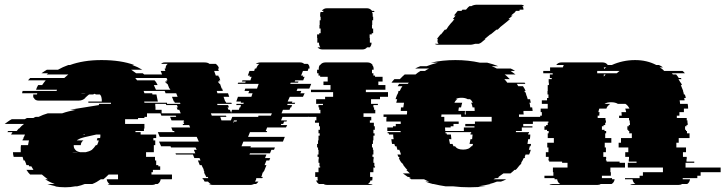

<svg xmlns="http://www.w3.org/2000/svg" viewBox="-74 -785 3079 815"><path d="M569 -54V-44H656V-27Q656 -25 655 -24H608Q606 -10 595 -4H586Q581 0 572 0H397Q388 0 383 -4H391Q381 -11 379 -24H427V-44H387Q382 -39 376.5 -34Q371 -29 365 -24H354Q336 -11 318 -4H286Q279 -1 270.5 1.5Q262 4 253 6H245Q235 8 224.5 9Q214 10 203 10Q191 10 179.5 9Q168 8 157 6H165Q155 4 145.5 1.5Q136 -1 127 -4H158Q136 -12 118 -24H129Q122 -29 116 -34Q110 -39 104 -44H54L45 -54Q44 -56 42 -59Q40 -62 38 -64H68Q66 -68 63.5 -71.5Q61 -75 59 -79H50Q50 -80 48 -84H39L36 -89H37L31 -104H26Q25 -108 24 -111.5Q23 -115 22 -119H-16Q-19 -130 -19 -139H14V-149Q14 -154 14 -159.5Q14 -165 15 -169H45Q46 -174 47 -179.5Q48 -185 49 -189H21L23 -194H24L26 -199H25Q27 -203 29 -206.5Q31 -210 32 -214H-27L-21 -224H-43Q-40 -227 -39 -229H-3Q-1 -231 1 -234Q3 -237 5 -239H7Q17 -251 28 -259H-54Q-47 -264 -39.5 -269.5Q-32 -275 -24 -279H31L40 -284H68Q70 -286 73 -287Q76 -288 78 -289H90Q108 -298 129 -304H190Q204 -309 218.5 -312.5Q233 -316 249 -319H224L240 -322L346 -339V-344H397V-349H301V-354H358Q358 -359 358 -362.5Q358 -366 357 -369Q356 -378 350 -384H333Q332 -385 328 -387L321 -384H304Q300 -381 296 -377.5Q292 -374 287 -369H288Q277 -358 260 -358H90Q75 -358 70 -369H69Q66 -374 67 -380V-384H83Q84 -386 84 -389H20Q20 -393 22 -399H166Q166 -400 168 -404H79Q82 -414 88 -424H105Q108 -429 112 -434Q116 -439 120 -444H45L54 -454H199Q203 -458 207.5 -461.5Q212 -465 216 -469H124L130 -474H102Q107 -478 113 -481.5Q119 -485 125 -489H172Q193 -501 216 -509H223Q250 -519 283.5 -524.5Q317 -530 357 -530Q439 -530 496 -509H488Q499 -505 509.5 -500Q520 -495 530 -489H483L504 -474H532L538 -469H630L645 -454H500Q502 -452 504 -449Q506 -446 508 -444H582Q586 -440 589.5 -434.5Q593 -429 595 -424H579L588 -404H677Q679 -400 679 -399H535Q537 -397 537.5 -394Q538 -391 539 -389H572Q572 -388 572.5 -387Q573 -386 573 -384H590L596 -354H538Q538 -353 538.5 -352Q539 -351 539 -349H635V-344H585V-339Q586 -334 586 -329Q586 -324 586 -319H612V-304H550V-289H539V-284H512V-279H457V-259H539V-239H537V-229H501V-224H523V-214H589V-199H577V-189H585V-169H579V-139H546V-119H584V-104H589V-84H598V-79H606V-64H575V-54ZM279 -390Q272 -390 269 -389H290Q287 -390 279 -390ZM286 -216 277 -214H286ZM252 -189H280Q269 -181 269 -169H239V-166Q239 -156 246 -149Q251 -142 266 -139H290Q305 -142 316 -149Q325 -157 333 -169H338Q340 -174 342 -178.5Q344 -183 345 -189H337Q337 -191 337.5 -192Q338 -193 338 -194H339V-199H351Q352 -203 352 -206.5Q352 -210 352 -214H335L286 -203Q282 -202 278.5 -201Q275 -200 272 -199Q269 -198 266 -197Q263 -196 261 -194H260Q258 -193 256 -192Q254 -191 252 -189ZM257 -139H232Q236 -138 244 -138Q247 -138 250.5 -138Q254 -138 257 -139Z M1121 -304H1294L1290 -294H1237L1235 -289H1125L1119 -274H1144L1142 -269H1132L1128 -259H1120L1118 -254H1145L1140 -244H1060L1054 -229H1060L1058 -224H987L979 -204H1135L1127 -184H959L951 -164H991L989 -159H1093L1089 -149H1078L1072 -134H987L985 -129H1057L1051 -114H1073L1069 -104H1057L1049 -84H1057L1047 -59H1046L1044 -54H1042L1038 -44H1039L1035 -34H1042L1039 -29H1014L1013 -25Q1012 -25 1012 -24.5Q1012 -24 1012 -24H1014L1008 -14H1023Q1019 -8 1013 -4H1005Q1002 -3 998 -1.5Q994 0 989 0H829Q824 0 820 -1.5Q816 -3 812 -4H820Q814 -8 809 -14H795Q793 -16 792 -19Q791 -22 789 -24H787V-25L785 -29H810L808 -34H801L797 -44H796L792 -54H794L790 -64H791L787 -74H786L782 -84H774L766 -104H777L773 -114H751L745 -129H673L671 -134H755L749 -149H761L756 -159H652L650 -164H610L601 -184H770L761 -204H604L596 -224H667L665 -229H659L653 -244H733L729 -254H703L701 -259H708L704 -269H708L706 -274H654L648 -289H674L672 -294H611L607 -304H693L687 -319H680L676 -329H681L677 -339H632L630 -344H692L690 -349H668L666 -354H664L656 -374H680L674 -389H629L625 -399H651L647 -409H645L637 -429H634L632 -434H629L627 -439H634L632 -444H637L631 -459H629L627 -464H616L608 -484H628L626 -489Q625 -491 625 -494H629V-496Q629 -507 638 -514H610Q616 -520 625 -520H794Q808 -520 815 -514H842Q847 -510 850.5 -505.5Q854 -501 855 -496L856 -494H851L855 -484H835L842 -464H853L854 -459H856L861 -444H856L858 -439H851L853 -434H856L857 -429H860L867 -409H869L872 -399H846L849 -389H894L899 -374H875L882 -354H884L886 -349H908L910 -344H848L849 -339H894L898 -329H892L896 -319H902L907 -306L911 -319H940L943 -329H946L949 -339H929L930 -344H959L961 -349H948L949 -354H929L936 -374H993L998 -389H980L984 -399H964L967 -409H1017L1024 -429H935L937 -434H967L969 -439H953L955 -444H989L994 -459H985L987 -464H978L985 -484H1005L1008 -494H1014V-496Q1016 -501 1019 -505.5Q1022 -510 1027 -514H1012Q1020 -520 1032 -520H1201Q1210 -520 1217 -514H1232Q1240 -508 1240 -496V-494H1235Q1235 -493 1234.5 -492Q1234 -491 1234 -489L1232 -484H1212L1204 -464H1213L1211 -459H1219L1213 -444H1179L1177 -439H1193L1191 -434H1160L1158 -429H1247L1239 -409H1189L1185 -399H1205L1201 -389H1219L1212 -374H1156L1147 -354H1167L1165 -349H1179L1177 -344H1147L1145 -339H1166L1162 -329H1159L1155 -319H1127ZM1023 -294H1076L1080 -304H821L825 -294H885L887 -289H861L866 -274H906L912 -289H1022ZM930 -269 932 -274H918L920 -269H916L918 -263L920 -269Z M1273 -604V-624H1272V-639H1281V-644H1287V-664H1282V-679H1283V-699H1287V-714H1285V-723Q1285 -731 1287 -734H1297L1300 -739H1292Q1300 -750 1314 -750H1483Q1497 -750 1505 -739H1513L1516 -734H1505Q1508 -730 1508 -723V-714H1510V-699H1506V-679H1505V-664H1510V-644H1504V-639H1495V-624H1496V-604H1503V-602Q1503 -593 1496 -584H1484Q1477 -575 1464 -575H1295Q1282 -575 1274 -584H1286Q1280 -592 1280 -602V-604ZM1479 -394H1573V-374H1539V-364H1501V-344H1530V-339H1511V-329H1514V-319H1519V-304H1469V-289H1502V-274H1496V-264H1513V-249H1517V-234H1511V-219H1516V-209H1511V-189H1509V-174H1505V-159H1509V-149H1511V-129H1507V-119H1512V-109H1511V-94H1515V-79H1518V-74H1511V-54H1497V-34H1507V-27Q1507 -22 1506 -19H1499Q1496 -9 1488 -4H1508Q1503 0 1493 0H1314Q1305 0 1300 -4H1280Q1271 -9 1268 -19H1275Q1274 -22 1274 -27V-34H1264V-54H1278V-74H1285V-79H1282V-94H1278V-109H1279V-119H1274V-129H1278V-149H1276V-159H1272V-174H1276V-189H1278V-209H1283V-219H1278V-234H1284V-249H1280V-264H1263V-274H1269V-289H1236V-304H1286V-319H1281V-329H1278V-339H1297V-344H1268V-364H1306V-374H1340V-394H1246V-404H1329V-424H1299V-439H1317V-459H1285V-464H1278V-474H1272V-489H1279V-493Q1279 -504 1284 -509H1285Q1293 -520 1307 -520H1486Q1500 -520 1508 -509H1506Q1512 -503 1512 -493V-489H1505V-474H1511V-464H1518V-459H1550V-439H1532V-424H1562V-404H1479Z M2258 -289Q2259 -284 2259 -279Q2259 -274 2259 -269H2188V-259H2147V-249H2186V-244H2141V-229H2116V-224H2172Q2172 -221 2171 -219H2168V-214H2177V-213Q2177 -209 2176.5 -204Q2176 -199 2175 -194H2168L2165 -174H2180Q2180 -170 2178 -164H2175Q2174 -160 2173 -156.5Q2172 -153 2171 -149H2179Q2178 -144 2176 -139Q2174 -134 2172 -129H2157L2153 -119H2155Q2153 -115 2153 -114H2149Q2145 -104 2138 -94H2140Q2139 -92 2137 -89Q2135 -86 2133 -84H2132L2120 -69Q2119 -68 2118 -67Q2117 -66 2115 -64H2110Q2106 -60 2102 -56.5Q2098 -53 2093 -49H2063L2042 -34H2046Q2044 -33 2042 -32Q2040 -31 2038 -29H2031Q2029 -28 2026 -27Q2023 -26 2021 -24H2075Q2070 -21 2064 -18.5Q2058 -16 2052 -14H2035Q2028 -11 2020 -8.5Q2012 -6 2004 -4H2008Q1996 -1 1983 1.5Q1970 4 1956 6H1987Q1971 8 1954 9Q1937 10 1919 10Q1900 10 1883.5 9Q1867 8 1850 6H1818Q1805 4 1791.5 1.5Q1778 -1 1766 -4H1763Q1755 -6 1747.5 -8.5Q1740 -11 1732 -14H1748Q1743 -16 1737 -18.5Q1731 -21 1726 -24H1672L1663 -29H1670L1661 -34H1657Q1645 -42 1636 -49H1666Q1662 -53 1658 -56.5Q1654 -60 1650 -64H1655Q1654 -66 1653 -67Q1652 -68 1650 -69L1638 -84H1639L1632 -94H1630Q1623 -104 1619 -114H1622Q1620 -118 1620 -119H1617L1613 -129H1628Q1627 -134 1625 -139Q1623 -144 1621 -149H1613Q1612 -153 1611 -156.5Q1610 -160 1609 -164H1603L1600 -174H1590L1587 -194H1597Q1596 -199 1595.5 -204Q1595 -209 1595 -213V-214H1577V-219H1572Q1572 -221 1571.5 -222Q1571 -223 1571 -224H1627Q1627 -227 1626 -229H1570V-244H1594V-249H1606V-259H1627V-269H1566Q1566 -274 1566 -279Q1566 -284 1567 -289H1554V-299H1653Q1654 -302 1654 -307V-314H1627Q1627 -318 1627.5 -321.5Q1628 -325 1628 -329H1638L1641 -349H1608Q1609 -353 1610 -356.5Q1611 -360 1612 -364H1605Q1607 -369 1608.5 -374.5Q1610 -380 1612 -384H1613Q1614 -386 1615 -389Q1616 -392 1617 -394H1616Q1616 -395 1618 -399H1623Q1627 -409 1634 -419H1614L1620 -429H1657Q1658 -431 1661 -434H1588Q1590 -438 1593.5 -441.5Q1597 -445 1600 -449H1623Q1628 -454 1633.5 -459.5Q1639 -465 1644 -469H1690Q1699 -477 1711 -484H1730Q1734 -487 1738.5 -489.5Q1743 -492 1747 -494H1688Q1697 -499 1710 -504H1737Q1760 -513 1785 -519H1755Q1804 -530 1859 -530Q1914 -530 1963 -519H1994Q2019 -513 2041 -504H2013Q2026 -499 2035 -494H2094Q2099 -492 2103.5 -489.5Q2108 -487 2112 -484H2093L2114 -469H2068Q2074 -465 2079.5 -459.5Q2085 -454 2090 -449H2067Q2070 -445 2073.5 -441.5Q2077 -438 2079 -434H2153L2156 -429H2120L2126 -419H2146Q2153 -409 2157 -399H2152Q2154 -395 2154 -394H2156L2160 -384H2159Q2161 -380 2163 -374.5Q2165 -369 2166 -364H2176L2179 -349H2173Q2175 -345 2175.5 -339.5Q2176 -334 2177 -329H2185Q2186 -325 2186 -321.5Q2186 -318 2187 -314H2148V-307Q2148 -302 2149 -299H2129V-289ZM1874 -329Q1873 -325 1872.5 -321.5Q1872 -318 1872 -314H1900Q1899 -311 1899 -308Q1899 -305 1899 -302V-299H1903V-302Q1903 -305 1902.5 -308Q1902 -311 1902 -314H1941Q1941 -318 1940.5 -321.5Q1940 -325 1940 -329H1932Q1931 -335 1929.5 -340Q1928 -345 1926 -349H1933Q1929 -358 1921 -364H1911Q1901 -370 1885 -370Q1869 -370 1860 -364H1867Q1863 -361 1860 -357.5Q1857 -354 1855 -349H1888Q1887 -345 1885.5 -340Q1884 -335 1883 -329ZM1942 -269H2013V-289H1884Q1883 -293 1883 -299H1800Q1800 -293 1799 -289H1812V-269H1873V-259H1851V-249H1839V-244H1815Q1815 -240 1815.5 -236.5Q1816 -233 1816 -229H1895V-244H1940V-249H1901V-259H1942ZM1926 -219V-224H1817V-219H1822V-218Q1822 -217 1822.5 -216Q1823 -215 1823 -214H1840Q1841 -209 1841 -204Q1841 -199 1842 -194H1832Q1834 -181 1836 -174H1847Q1849 -168 1851 -164H1858Q1867 -150 1892 -150Q1917 -150 1926 -164H1930Q1931 -166 1932 -168.5Q1933 -171 1934 -174H1919Q1920 -179 1921 -183.5Q1922 -188 1923 -194H1930Q1931 -199 1931 -204Q1931 -209 1932 -214H1923V-219ZM2151 -759H2143Q2148 -754 2148 -745V-744H2132Q2132 -741 2131 -739H2116L2112 -733L2095 -719H2102L2084 -704H2091L2073 -689L2048 -669H2049L2043 -664H2044L2038 -659H2033L2009 -639H2007L1983 -619H1987L1978 -612Q1974 -608 1969 -604.5Q1964 -601 1958 -599H1943Q1939 -598 1933.5 -596.5Q1928 -595 1921 -595H1784Q1776 -595 1772 -599H1788Q1783 -604 1783 -611Q1783 -615 1785 -619H1781Q1783 -623 1784 -624L1796 -639H1798L1814 -659H1819L1824 -664H1823L1827 -669H1826L1842 -689H1843L1855 -704H1848L1860 -719H1853L1869 -739H1885L1889 -744H1904L1906 -746Q1913 -755 1919 -759H1927Q1937 -765 1951 -765H2137Q2147 -765 2151 -759Z M2836 -74H2985V-54H2900V-39H2886V-29H2824V-24H2855Q2853 -10 2843 -4H2821Q2816 0 2806 0H2615Q2606 0 2601 -4H2623Q2613 -10 2611 -24H2579V-29H2641V-39H2655V-54H2740V-74H2591V-94H2628V-99H2595V-109H2596V-119H2580V-139H2593V-159H2552V-179H2562V-199H2608V-219H2597V-229H2593V-234H2589V-249H2595V-254H2600V-264H2599V-274H2596V-284H2554V-294H2565V-296Q2565 -300 2564.5 -303Q2564 -306 2564 -309H2584Q2583 -314 2582 -317.5Q2581 -321 2580 -324H2598Q2592 -337 2581 -344H2549Q2538 -351 2520 -351Q2502 -351 2492 -344H2516Q2511 -340 2506.5 -335.5Q2502 -331 2500 -324H2470Q2468 -320 2466 -309H2471Q2470 -305 2470 -296V-294H2463V-284H2496V-274H2498V-264H2495V-254H2488V-249H2481V-234H2492V-229H2499V-219H2495V-199H2521V-179H2493V-159H2498V-139H2487V-119H2499V-109H2498V-104H2501V-99H2556V-94H2579V-74H2517V-54H2519V-39H2481V-29H2524V-24H2535Q2533 -10 2522 -4H2476Q2471 0 2462 0H2272Q2263 0 2258 -4H2304Q2293 -10 2291 -24H2280V-29H2237V-39H2275V-54H2273V-74H2335V-94H2312V-99H2257V-104H2254V-109H2255V-119H2243V-139H2254V-159H2249V-179H2277V-199H2251V-219H2255V-229H2248V-234H2237V-249H2244V-254H2251V-264H2254V-274H2252V-284H2219V-294H2226V-309H2221V-324H2251V-344H2226V-359H2248V-369H2254V-384H2250V-399H2251V-424H2256V-434H2255V-449H2268V-454H2260V-469H2272V-474H2232V-484H2261V-499H2315Q2317 -505 2319 -509H2287Q2295 -520 2309 -520H2484Q2498 -520 2506 -509H2523Q2545 -519 2570 -524.5Q2595 -530 2622 -530Q2672 -530 2712 -509H2723Q2728 -507 2732 -504.5Q2736 -502 2740 -499H2726Q2731 -496 2736 -492.5Q2741 -489 2745 -484H2823Q2829 -480 2833 -474H2778Q2779 -473 2780 -472Q2781 -471 2782 -469H2796Q2799 -465 2802 -461.5Q2805 -458 2807 -454H2816L2819 -449H2806L2815 -434H2816Q2818 -429 2821 -424H2816Q2821 -413 2824 -404Q2824 -403 2826 -399H2825Q2827 -395 2827.5 -391.5Q2828 -388 2829 -384H2833Q2835 -380 2835.5 -376.5Q2836 -373 2837 -369H2830Q2832 -363 2832 -359H2811Q2812 -355 2812 -351.5Q2812 -348 2813 -344H2845Q2846 -340 2846.5 -334.5Q2847 -329 2847 -324H2829V-309H2810V-294H2799V-284H2841V-274H2844V-264H2845V-254H2840V-249H2834V-234H2838V-229H2842V-219H2853V-199H2807V-179H2797V-159H2838V-139H2825V-119H2841V-109H2840V-99H2873V-94H2836ZM2500 -499H2489Q2489 -498 2489.5 -496.5Q2490 -495 2490 -493V-492Q2492 -494 2495 -496Q2498 -498 2500 -499ZM2461 -484V-474H2544L2556 -484ZM2489 -469V-460Q2491 -463 2497 -469Z"/></svg>

Font: Rubik Glitch
Style: Regular
Weight: 400
Designer: Hubert and Fischer, NaN
Foundry: Hubert and Fischer, NaN
Version: Version 2.200